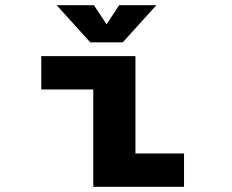

<svg xmlns="http://www.w3.org/2000/svg" viewBox="-20 -715 890 735"><path d="M578.5 -695 450 -553H325.5L197 -695H339.5L388 -622L436 -695ZM498.5 -127.5H684.5V0H337V-372.5H138V-500H498.5Z"/></svg>

Font: League Mono Wide
Style: Bold
Weight: 700
Width: 8
Designer: Tyler Finck
Foundry: The League of Moveable Type / Tyler Finck
Version: Version 2.210